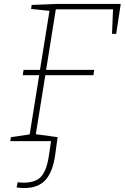

<svg xmlns="http://www.w3.org/2000/svg" viewBox="-20 -713 630 970"><path d="M265 -693H590L567 -542H546L551 -666H262L213 -360H456L452 -333H209L161 -35L271 -20L259 68Q247 155 210 196Q173 237 103 237Q94 237 82 236Q70 235 64 234L69 208Q91 210 98 210Q160 210 188 179Q216 148 227 73L238 0H32L35 -20L130 -34L178 -333H95L99 -360H182L230 -658L137 -668L140 -688Z"/></svg>

Font: Bitter Pro ExtraLight
Style: Italic
Weight: 275
Italic angle: -9°
Designer: Sol Matas, and Bitter project Authors
Foundry: Sol Matas
Version: Version 1.010